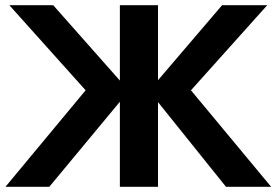

<svg xmlns="http://www.w3.org/2000/svg" viewBox="-20 -720 1066 740"><path d="M185 -700H16L310 -372L1 0H170L477 -370ZM442 -700V0H589V-700ZM836 -700 554 -370 851 0H1025L716 -372L1010 -700Z"/></svg>

Font: Jost SemiBold
Style: Regular
Weight: 600
Version: Version 3.710